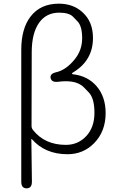

<svg xmlns="http://www.w3.org/2000/svg" viewBox="-20 -828 648 1047"><path d="M125 199Q96 199 96 163V-557Q96 -671 146 -737Q200 -808 301 -808Q379 -808 430 -761Q487 -710 487 -621Q487 -499 380 -434Q372 -429 372 -426.5Q372 -424 378 -423Q459 -414 507.5 -357Q556 -300 556 -211Q556 -111 493 -47Q434 13 348 13Q226 13 154 -69Q151 -73 151 -68L154 163Q154 199 125 199ZM339 -38Q406 -38 450.5 -86Q495 -134 495 -212.5Q495 -291 465 -323Q452 -336 440 -349Q407 -385 339 -385Q322 -385 305 -383L296 -382Q262 -378 256 -402Q251 -426 286 -434Q340 -446 387 -504Q428 -554 428 -619.5Q428 -685 403 -711Q391 -724 378 -737Q356 -759 303 -759Q233 -759 194 -705Q153 -648 153 -543L152 -141Q152 -129 160 -119Q224 -38 339 -38Z"/></svg>

Font: Resource Han Rounded JP Light
Style: Regular
Weight: 300
Designer: Cyano Hao (round all glyphs); Ryoko NISHIZUKA 西塚涼子 (kana, bopomofo & ideographs); Paul D. Hunt (Latin, Greek & Cyrillic)
Foundry: Cyano Hao
Version: 0.990